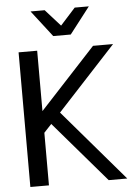

<svg xmlns="http://www.w3.org/2000/svg" viewBox="-61 -984 723 1030"><g transform="rotate(-5 300.0 -469.0)"><path d="M582 0H481.9L201.2 -327.1L160.2 -283.2V0H60.1V-725.1H160.2V-399.9L460.9 -725.1H568.8L253.4 -383.8ZM299.8 -848.1 380.9 -938H457L347.2 -795.9H252.9L143.1 -938H219.2Z"/></g></svg>

Font: Aurulent Sans Mono
Style: Regular
Weight: 400
Monospace: yes
Version: Version 2007.05.04